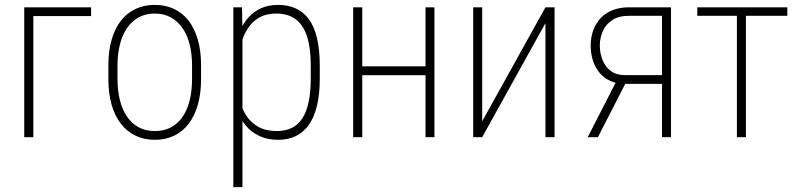

<svg xmlns="http://www.w3.org/2000/svg" viewBox="-20 -558 3248 781"><path d="M350.6 -528.3V-492.7H115.7V0H78.6V-528.3Z M420.9 -236.3V-292.5Q420.9 -351.1 434.1 -396.7Q447.3 -442.4 471.9 -473.9Q496.6 -505.4 531.5 -521.7Q566.4 -538.1 609.4 -538.1Q653.3 -538.1 688 -521.7Q722.7 -505.4 747.1 -473.9Q771.5 -442.4 784.7 -396.7Q797.9 -351.1 797.9 -292.5V-236.3Q797.9 -177.7 784.7 -131.8Q771.5 -85.9 747.1 -54.2Q722.7 -22.5 688 -5.9Q653.3 10.7 609.9 10.7Q566.4 10.7 531.7 -5.9Q497.1 -22.5 472.2 -54.2Q447.3 -85.9 434.1 -131.8Q420.9 -177.7 420.9 -236.3ZM458 -292.5V-236.3Q458 -190.4 467.5 -151.6Q477.1 -112.8 496.1 -84.5Q515.1 -56.2 543.7 -40.5Q572.3 -24.9 609.9 -24.9Q647.9 -24.9 676.5 -40.5Q705.1 -56.2 723.9 -84.5Q742.7 -112.8 752 -151.6Q761.2 -190.4 761.2 -236.3V-292.5Q761.2 -337.9 751.7 -376.2Q742.2 -414.6 722.9 -442.9Q703.6 -471.2 675.3 -487.1Q647 -502.9 609.4 -502.9Q572.3 -502.9 543.7 -487.1Q515.1 -471.2 496.1 -442.9Q477.1 -414.6 467.5 -376.2Q458 -337.9 458 -292.5Z M966.3 -426.8V203.1H929.2V-528.3H964.4ZM1280.8 -288.1V-240.2Q1280.8 -175.8 1269.5 -128.4Q1258.3 -81.1 1236.3 -50.3Q1214.4 -19.5 1183.1 -4.4Q1151.9 10.7 1111.8 10.7Q1073.2 10.7 1043 -1.5Q1012.7 -13.7 990.7 -35.4Q968.8 -57.1 955.6 -85.7Q942.4 -114.3 937 -146.5V-367.2Q943.8 -404.3 957.8 -435.5Q971.7 -466.8 993.2 -489.7Q1014.6 -512.7 1043.9 -525.4Q1073.2 -538.1 1110.8 -538.1Q1150.9 -538.1 1182.6 -523.9Q1214.4 -509.8 1236.3 -480Q1258.3 -450.2 1269.5 -402.8Q1280.8 -355.5 1280.8 -288.1ZM1244.1 -240.2V-288.1Q1244.1 -343.3 1235.8 -383.5Q1227.5 -423.8 1210.2 -450.2Q1192.9 -476.6 1166.5 -489.7Q1140.1 -502.9 1105 -502.9Q1066.4 -502.9 1039.8 -489.3Q1013.2 -475.6 996.1 -453.4Q979 -431.2 969.5 -406.2Q960 -381.3 955.6 -358.9V-150.4Q963.4 -116.2 981.9 -87.6Q1000.5 -59.1 1031 -42Q1061.5 -24.9 1106 -24.9Q1141.1 -24.9 1167.2 -37.8Q1193.4 -50.8 1210.4 -77.6Q1227.5 -104.5 1235.8 -145Q1244.1 -185.5 1244.1 -240.2Z M1719.7 -288.1V-252H1442.9V-288.1ZM1453.6 -528.3V0H1416.5V-528.3ZM1747.1 -528.3V0H1710.9V-528.3Z M1941.4 -64.5 2198.7 -528.3H2235.8V0H2198.7V-463.9L1941.4 0H1904.8V-528.3H1941.4Z M2491.7 -236.3H2533.2L2412.1 0H2370.6ZM2539.1 -528.3H2709.5V0H2672.9V-493.7H2539.1Q2496.6 -493.7 2470.5 -476.3Q2444.3 -459 2432.1 -431.4Q2419.9 -403.8 2419.9 -372.1Q2419.9 -342.3 2430.7 -314.7Q2441.4 -287.1 2464.1 -269.8Q2486.8 -252.4 2523.4 -252.4H2689V-216.8H2523.4Q2489.3 -216.8 2463.1 -228.5Q2437 -240.2 2419.2 -261.5Q2401.4 -282.7 2392.1 -311Q2382.8 -339.4 2382.8 -373Q2382.8 -406.2 2393.1 -434.6Q2403.3 -462.9 2423.1 -484.1Q2442.9 -505.4 2472.2 -516.8Q2501.5 -528.3 2539.1 -528.3Z M3014.2 -528.3V0H2977.5V-528.3ZM3182.6 -528.3V-493.7H2816.4V-528.3Z"/></svg>

Font: Roboto Condensed ExtraLight
Style: Regular
Weight: 250
Designer: Christian Robertson
Foundry: Google
Version: Version 3.008; 2023